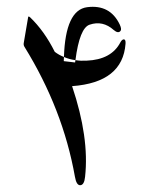

<svg xmlns="http://www.w3.org/2000/svg" viewBox="-20 -527 466 563"><path d="M333 -402.8Q337.4 -411.1 342.8 -411.6Q349.1 -411.6 348.1 -398.9Q339.8 -285.2 191.4 -274.4Q242.2 -123.5 229.5 -8.8Q227.1 15.6 215.3 16.1Q204.1 16.6 199.7 -8.8Q164.6 -207 51.8 -389.6Q48.3 -395 49.8 -401.9L62.5 -476.6Q63 -480.5 67.9 -476.6Q109.9 -436.5 140.6 -375Q152.8 -365.7 167.5 -359.9Q167.5 -354 167 -347.7L200.2 -343.8Q200.7 -347.2 201.2 -350.6Q216.8 -348.1 233.9 -349.1Q306.6 -352.1 333 -402.8ZM167.5 -359.9Q183.1 -353 201.2 -350.6Q213.4 -444.8 242.7 -454.6Q281.2 -467.8 313.5 -439Q326.7 -427.7 333.5 -436.5Q337.4 -441.4 331.1 -455.1Q302.7 -514.6 235.4 -505.9Q171.9 -497.6 167.5 -359.9Z"/></svg>

Font: Amiri Typewriter
Style: Regular
Weight: 400
Monospace: yes
Designer: Khaled Hosny
Version: Version 1.1